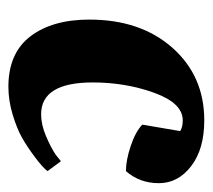

<svg xmlns="http://www.w3.org/2000/svg" viewBox="-44 -438 495 446"><g transform="rotate(90 203.0 -215.5)"><path d="M260 -393C270.7 -393 279 -391 285 -387L270 -299C281.3 -288.3 298 -279.3 320 -272C342 -264.7 361.3 -261 378 -261C396.7 -282.3 406 -307.8 406 -337.5C406 -367.2 392.8 -392.2 366.5 -412.5C340.2 -432.8 304.7 -443 260 -443C191.3 -443 135.2 -418.3 91.5 -369C47.8 -319.7 26 -255.3 26 -176C26 -118.7 39 -73 65 -39C91 -5 130 12 182 12C203.3 12 225 8.7 247 2C269 -4.7 287 -12 301 -20C315 -28 330 -38 346 -50C362 -62 372.7 -71.7 378 -79L355 -110L340 -98C329.3 -90.7 315 -83.2 297 -75.5C279 -67.8 262 -64 246 -64C196.7 -64 172 -104 172 -184C172 -234.7 180 -282.2 196 -326.5C212 -370.8 233.3 -393 260 -393Z"/></g></svg>

Font: Oleo Script
Style: Regular
Weight: 400
Designer: Soytutype
Foundry: Soytutype
Version: Version 1.002